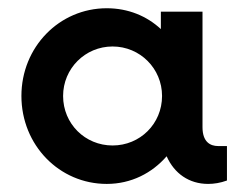

<svg xmlns="http://www.w3.org/2000/svg" viewBox="-20 -440 600 468"><path d="M511.7 -84C492.7 -84 473.6 -93.8 473.6 -129.9V-411.6H372.1V-369.1C337.9 -400.9 292.5 -419.9 240.2 -419.9C124.5 -419.9 32.2 -325.2 32.2 -206.1C32.2 -86.4 124.5 8.3 240.2 8.3C299.8 8.3 350.6 -18.1 386.2 -59.1C404.8 -17.1 440.9 8.3 487.3 8.3C501.5 8.3 517.1 5.9 533.2 0V-84ZM254.4 -85.4C187.5 -85.4 133.8 -138.2 133.8 -206.1C133.8 -272.9 187.5 -326.7 254.4 -326.7C321.3 -326.7 375 -272.9 375 -206.1C375 -138.2 321.3 -85.4 254.4 -85.4Z"/></svg>

Font: Now SemiBold
Style: Regular
Weight: 600
Designer: Alfredo Marco Pradil
Foundry: Alfredo Marco Pradil
Version: Version 1.200;hotconv 1.0.109;makeotfexe 2.5.65596